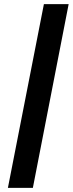

<svg xmlns="http://www.w3.org/2000/svg" viewBox="-20 -800 350 923"><path d="M310 -780 138 103H18L191 -780Z"/></svg>

Font: MedMera Sans Semibold
Style: Italic
Weight: 600
Italic angle: -11°
Designer: Kasper Nordkvist
Foundry: UNCUT.wtf
Version: Version 1.300